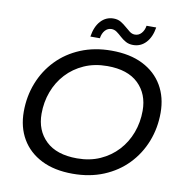

<svg xmlns="http://www.w3.org/2000/svg" viewBox="-94 -976 1029 1074"><g transform="rotate(10 420.0 -439.5)"><path d="M389 8Q285 8 211.5 -29Q138 -66 99 -132.5Q60 -199 60 -287Q60 -374 90 -450.5Q120 -527 176 -585Q232 -643 310.5 -675.5Q389 -708 485 -708Q590 -708 663.5 -671Q737 -634 776 -567.5Q815 -501 815 -413Q815 -326 785 -249.5Q755 -173 699 -115Q643 -57 564.5 -24.5Q486 8 389 8ZM398 -81Q471 -81 529 -107Q587 -133 628.5 -178Q670 -223 692 -282Q714 -341 714 -407Q714 -502 653.5 -560.5Q593 -619 477 -619Q404 -619 345.5 -593Q287 -567 245.5 -522Q204 -477 182 -418Q160 -359 160 -293Q160 -198 221 -139.5Q282 -81 398 -81ZM597 -760Q573 -760 555 -770Q537 -780 522.5 -793.5Q508 -807 494 -817Q480 -827 464 -827Q442 -827 427 -810Q412 -793 408 -765H354Q363 -823 392.5 -855Q422 -887 465 -887Q489 -887 506.5 -876.5Q524 -866 538.5 -853Q553 -840 567 -829.5Q581 -819 597 -819Q619 -819 634 -836Q649 -853 653 -879H708Q699 -823 669.5 -791.5Q640 -760 597 -760Z"/></g></svg>

Font: Montserrat Medium
Style: Italic
Weight: 500
Italic angle: -11.3°
Designer: Julieta Ulanovsky
Foundry: Julieta Ulanovsky
Version: Version 9.000; ttfautohint (v1.8.4.7-5d5b)